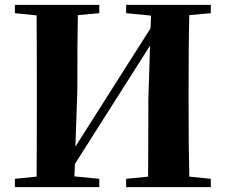

<svg xmlns="http://www.w3.org/2000/svg" viewBox="-20 -767 925 787"><path d="M756 -705Q753 -603 753 -395V-351Q753 -146 756 -43L844 -34V0H497V-34L587 -43Q588 -144 588 -355L595 -580L287 -95L285 -44L387 -34V0H41V-34L130 -43Q131 -144 131 -351V-395Q131 -602 130 -704L41 -713V-747H387V-713L299 -705Q297 -603 297 -395L289 -166L597 -651L599 -703L497 -713V-747H844V-713Z"/></svg>

Font: Source Han Serif CN Heavy
Style: Regular
Weight: 900
Designer: Ryoko NISHIZUKA  (kana & ideographs); Frank Grießhammer (Latin, Greek & Cyrillic); Wenlong ZHANG  (bopomofo); Sandoll Co
Foundry: Adobe Systems Incorporated
Version: Version 1.000;PS 1;hotconv 16.6.53;makeotf.lib2.5.65590